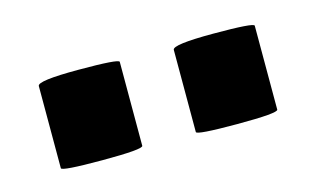

<svg xmlns="http://www.w3.org/2000/svg" viewBox="-37 -781 530 316"><g transform="rotate(-15 228.5 -623.0)"><path d="M177 -552Q177 -546 107.5 -546Q38 -546 38 -551V-691Q38 -700 107.5 -700Q177 -700 177 -695ZM407 -552Q407 -546 337.5 -546Q268 -546 268 -551V-691Q268 -700 337.5 -700Q407 -700 407 -695Z"/></g></svg>

Font: Lilita One Rus
Style: Regular
Weight: 400
Designer: Juan Montoreano
Foundry: Juan Montoreano
Version: Version 1.002